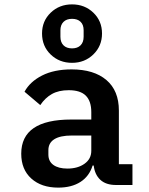

<svg xmlns="http://www.w3.org/2000/svg" viewBox="-20 -845 680 877"><path d="M408 -89H403Q388 -40 347.5 -14Q307 12 246 12Q169 12 123 -29.5Q77 -71 77 -143Q77 -299 305 -299H397V-333Q397 -383 372 -408Q347 -433 294 -433Q248 -433 217 -415.5Q186 -398 164 -365L92 -426Q117 -472 172 -500Q227 -528 307 -528Q409 -528 466 -479.5Q523 -431 523 -340V-95H585V0H510Q464 0 438.5 -23.5Q413 -47 408 -89ZM288 -75Q335 -75 366 -97Q397 -119 397 -156V-226H308Q255 -226 228 -209Q201 -192 201 -159V-139Q201 -108 224 -91.5Q247 -75 288 -75ZM172 -692Q172 -749 211.5 -787Q251 -825 309 -825Q367 -825 406.5 -787Q446 -749 446 -692Q446 -635 406.5 -596.5Q367 -558 309 -558Q251 -558 211.5 -596Q172 -634 172 -692ZM309 -624Q334 -624 348 -638Q362 -652 362 -677V-707Q362 -732 348 -745.5Q334 -759 309 -759Q284 -759 270 -745Q256 -731 256 -707V-677Q256 -652 270 -638Q284 -624 309 -624Z"/></svg>

Font: Writer SemiBold
Style: Regular
Weight: 600
Monospace: yes
Designer: Mike Abbink, Paul van der Laan, Pieter van Rosmalen
Foundry: Bold Monday
Version: Version 2.001 2020